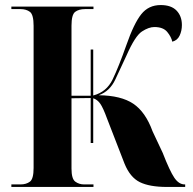

<svg xmlns="http://www.w3.org/2000/svg" viewBox="-20 -740 764 760"><path d="M25 0H350V-10H313Q293 -10 278 -21Q263 -32 263 -73V-351L339 -352V-174H349V-351Q365 -346 376.5 -330Q388 -314 404 -270L473 -92Q495 -38 533.5 -19Q572 0 641 0H713V-10H711Q688 -10 670 -36.5Q652 -63 624 -135L584 -220Q556 -297 507.5 -329.5Q459 -362 371 -363Q415 -379 436.5 -425.5Q458 -472 481 -521Q515 -598 542 -615.5Q569 -633 591 -633Q626 -633 642 -613.5Q658 -594 662 -575Q682 -580 691 -599Q700 -618 700 -641Q700 -676 679 -698Q658 -720 616 -720Q568 -720 539 -683.5Q510 -647 480 -561Q450 -476 426 -426Q402 -376 349 -362V-544H339V-361H263V-638Q263 -682 277.5 -693Q292 -704 317 -704H350V-714H25V-704H61Q84 -704 98.5 -693Q113 -682 113 -638V-75Q113 -32 98.5 -21Q84 -10 61 -10H25Z"/></svg>

Font: Noto Serif Display SemiCondensed Extra
Style: Regular
Weight: 800
Width: 4
Designer: Monotype Design Team
Foundry: Monotype Imaging Inc.
Version: Version 1.900